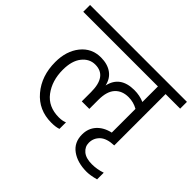

<svg xmlns="http://www.w3.org/2000/svg" viewBox="-177 -839 1100 1100"><g transform="rotate(45 372.5 -289.0)"><path d="M647 -579H765V-634H-20V-579H585V-453C560.3 -463.7 533.7 -469 505 -469C429 -469 383.7 -436.3 369 -371C362.3 -401.7 347.5 -425.2 324.5 -441.5C301.5 -457.8 272.3 -466 237 -466C187 -466 146.7 -446.8 116 -408.5C85.3 -370.2 70 -321.3 70 -262C70 -187.3 91.2 -125 133.5 -75C175.8 -25 231.3 0 300 0C324 0 343.3 -2.7 358 -8V-61C344.7 -55 328.3 -52 309 -52C251.7 -52 207.8 -72.2 177.5 -112.5C147.2 -152.8 132 -202.3 132 -261C132 -309.7 142.7 -347.3 164 -374C185.3 -400.7 211.7 -414 243 -414C305.7 -414 337 -371 337 -285V-210H398V-284C398 -329.3 408 -362.8 428 -384.5C448 -406.2 475.3 -417 510 -417C536.7 -417 561.7 -410.3 585 -397V-205C549.7 -197 522 -181.8 502 -159.5C482 -137.2 472 -109.7 472 -77C472 -34.3 487.8 -1.5 519.5 21.5C551.2 44.5 592 56 642 56C661.3 56 685.7 52 715 44V-10C687.7 -0.7 660 4 632 4C600 4 575.5 -3.2 558.5 -17.5C541.5 -31.8 533 -49.7 533 -71C533 -96.3 542.2 -117.7 560.5 -135C578.8 -152.3 607.7 -161.7 647 -163Z"/></g></svg>

Font: Hind Light
Style: Regular
Weight: 300
Designer: Manushi Parikh, Satya Rajpurohit
Foundry: Indian Type Foundry
Version: Version 1.201;PS 1.0;hotconv 1.0.78;makeotf.lib2.5.61930; tt